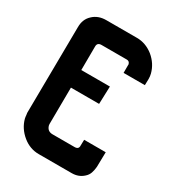

<svg xmlns="http://www.w3.org/2000/svg" viewBox="-203 -988 1016 1110"><g transform="rotate(30 305.0 -433.0)"><path d="M557 -203 555 -104Q553 -81 546.5 -62Q540 -43 524 -29Q493 0 447 0H227Q168 0 120 -39Q70 -80 55 -138Q54 -143 53 -149Q52 -155 52 -160L50 -173L56 -749Q56 -802 90 -833Q124 -866 178 -866H383Q441 -866 491 -827Q541 -786 556 -727Q560 -712 560 -693L559 -652H417V-706Q418 -707 417 -710Q412 -728 395 -728H226Q198 -728 198 -702L197 -544H388L384 -426H196L194 -182Q194 -177 195 -173Q204 -139 239 -139H386Q414 -139 412 -165L413 -203Z"/></g></svg>

Font: Covid19
Style: Regular
Weight: 400
Designer: Peter Wiegel
Foundry: (c) CAT - Ing. Peter Wiegel.  for Rudolf Maass + Partner GmbH
Version: Version 001.000